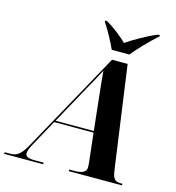

<svg xmlns="http://www.w3.org/2000/svg" viewBox="-188 -1043 1058 1154"><g transform="rotate(15 340.5 -465.5)"><path d="M407 -771H516C554 -818 613 -879 663 -923L664 -931H651C586 -904 509 -859 467 -830C436 -860 391 -898 334 -931H324L323 -923C348 -888 389 -812 407 -771ZM-57 0H186L188 -10H133C91 -10 73 -18 73 -38C73 -52 79 -68 97 -102L185 -262H430L450 -84C451 -74 452 -63 452 -52C452 -23 426 -10 379 -10H347L345 0H676L678 -10H670C629 -10 617 -22 609 -83L521 -714H424L78 -88C43 -24 17 -10 -20 -10H-55ZM318 -503C351 -563 371 -597 391 -637C394 -595 399 -553 405 -494L429 -272H191Z"/></g></svg>

Font: Noto Serif Display
Style: Bold Italic
Weight: 700
Italic angle: -12°
Designer: Monotype Design Team
Foundry: Monotype Imaging Inc.
Version: Version 2.009